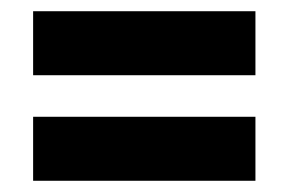

<svg xmlns="http://www.w3.org/2000/svg" viewBox="-20 -493 514 342"><path d="M39 -473V-359H435V-473ZM39 -285V-171H435V-285Z"/></svg>

Font: Noto Sans Devanagari UI ExtraCondensed ExtraBold
Style: Regular
Weight: 800
Width: 2
Designer: Jelle Bosma - Monotype Design Team
Foundry: Monotype Imaging Inc.
Version: Version 2.003